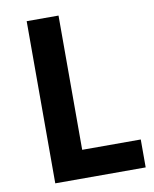

<svg xmlns="http://www.w3.org/2000/svg" viewBox="-90 -893 773 962"><g transform="rotate(-10 296.0 -412.5)"><path d="M112.5 0H572.5V-142H274.5V-825H112.5Z"/></g></svg>

Font: Spartan
Style: Bold
Weight: 700
Designer: Matt Bailey, Mirko Velimirovic
Foundry: Matt Bailey
Version: Version 1.003; ttfautohint (v1.8.3)